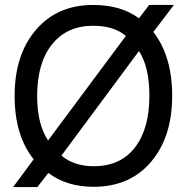

<svg xmlns="http://www.w3.org/2000/svg" viewBox="-20 -742 740 775"><path d="M358 -71Q466 -71 524.5 -146.5Q583 -222 583 -355Q583 -471 541 -536L228 -114Q279 -71 358 -71ZM174 -175 488 -597Q440 -638 356 -638Q250 -638 190 -563Q130 -488 130 -355Q130 -241 174 -175ZM131 13H33L116 -99Q39 -195 39 -355Q39 -521 125 -621.5Q211 -722 356 -722Q469 -722 541 -668L582 -722H682L599 -613Q675 -515 675 -355Q675 -189 589.5 -88.5Q504 12 358 12Q249 12 175 -44Z"/></svg>

Font: LXGW 975 Gothic SC
Style: Regular
Weight: 400
Version: Version 2.01;February 25, 2021